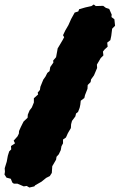

<svg xmlns="http://www.w3.org/2000/svg" viewBox="-87 -728 533 856"><path d="M-9 91H-25L-32 86L-39 69L-58 64L-67 50L-65 38L-66 22L-57 -7L-52 -34L-46 -53L-37 -62L-38 -77L-20 -89L-26 -101L-9 -120L-3 -132L-2 -144L6 -162L18 -186L36 -203L37 -217L45 -236L55 -249L64 -271V-290L83 -307L81 -315L91 -327L93 -341L106 -373L116 -387L124 -403L134 -411L137 -429L151 -449L150 -458L163 -473L168 -500L170 -512L182 -532L192 -549L199 -562L194 -571L204 -592L218 -616L230 -643L246 -672L262 -677L266 -687L294 -695L321 -701L331 -708L340 -701L373 -702L385 -693L400 -688L411 -663L410 -652L423 -642L426 -613L413 -600L409 -568L405 -549L391 -538L393 -520L379 -507L372 -498L374 -481L362 -469L345 -440L346 -425L332 -392L319 -374L317 -362L304 -349L303 -332L292 -304L289 -291L273 -279L271 -261L268 -247L261 -229L252 -222L249 -209L234 -189L230 -174L229 -157L216 -135L207 -115L194 -106V-89L187 -76L184 -59L175 -40L165 -29L163 -16L146 13L144 43L135 57L119 65L98 82L70 98L66 103L44 108L32 101L19 103Z"/></svg>

Font: Winky Rough Black
Style: Italic
Weight: 900
Italic angle: -8.97852°
Designer: Simon Atzbach
Foundry: typofactur
Version: Version 1.206; ttfautohint (v1.8.4.7-5d5b)